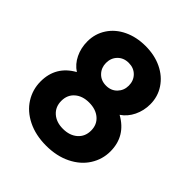

<svg xmlns="http://www.w3.org/2000/svg" viewBox="-207 -896 1048 1048"><g transform="rotate(45 316.5 -372.5)"><path d="M47 -215Q47 -333 151 -391Q114 -415 93.5 -457.5Q73 -500 73 -550Q73 -609 104 -656.5Q135 -704 190.5 -730.5Q246 -757 316 -757Q386 -757 441 -730.5Q496 -704 527.5 -656.5Q559 -609 559 -550Q559 -501 538.5 -458.5Q518 -416 481 -391Q587 -332 587 -214Q587 -153 554 -101Q521 -49 459 -18.5Q397 12 316 12Q235 12 173.5 -18.5Q112 -49 79.5 -101Q47 -153 47 -215ZM316 -118Q368 -118 400 -146Q432 -174 432 -220Q432 -266 400 -293.5Q368 -321 316 -321Q265 -321 233.5 -293.5Q202 -266 202 -220Q202 -174 233.5 -146Q265 -118 316 -118ZM316 -451Q355 -451 379.5 -476.5Q404 -502 404 -539Q404 -577 379.5 -602Q355 -627 316 -627Q277 -627 252.5 -602Q228 -577 228 -539Q228 -502 252.5 -476.5Q277 -451 316 -451Z"/></g></svg>

Font: Eudoxus Sans ExtraBold
Style: Regular
Weight: 800
Designer: Stijn de Vries
Foundry: tokotype
Version: Version 2.005